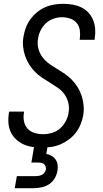

<svg xmlns="http://www.w3.org/2000/svg" viewBox="-20 -763 540 1003"><path d="M199 8Q174 8 149.5 4.5Q125 1 103 -9Q81 -19 63.5 -35.5Q46 -52 36 -73.5Q26 -95 24 -120Q22 -145 26 -171L28 -180H106L105 -174Q101 -151 105.5 -128.5Q110 -106 124.5 -90.5Q139 -75 160.5 -68.5Q182 -62 206 -62Q228 -62 251 -68.5Q274 -75 292.5 -91Q311 -107 323 -129Q335 -151 338 -173Q343 -200 337 -225Q331 -250 317 -270Q303 -290 282.5 -304Q262 -318 241 -331Q220 -344 199.5 -357.5Q179 -371 162 -388.5Q145 -406 132 -427Q119 -448 111 -471.5Q103 -495 100.5 -521Q98 -547 103 -573Q107 -597 115.5 -619.5Q124 -642 139 -662.5Q154 -683 173.5 -699Q193 -715 215.5 -725Q238 -735 262 -739Q286 -743 310 -743Q335 -743 358.5 -739Q382 -735 403.5 -725Q425 -715 441 -698Q457 -681 466 -659.5Q475 -638 477 -613.5Q479 -589 475 -564L474 -555H396L397 -561Q400 -583 397 -605Q394 -627 380.5 -643Q367 -659 346.5 -666Q326 -673 303 -673Q282 -673 260 -665.5Q238 -658 220.5 -642Q203 -626 192.5 -605Q182 -584 179 -562Q174 -536 180 -511Q186 -486 200.5 -466Q215 -446 235 -431.5Q255 -417 276 -404.5Q297 -392 317.5 -378Q338 -364 355 -346.5Q372 -329 385 -308.5Q398 -288 406 -264Q414 -240 416.5 -214Q419 -188 415 -162Q411 -138 401.5 -114.5Q392 -91 376.5 -70.5Q361 -50 340 -34.5Q319 -19 296 -9Q273 1 248 4.5Q223 8 199 8ZM57 220 68 157H168Q176 157 184 155.5Q192 154 200 149.5Q208 145 213 137.5Q218 130 220 122Q221 114 218 106.5Q215 99 209.5 94Q204 89 195.5 87.5Q187 86 179 86H144L169 -62H239L222 41Q237 44 250 51.5Q263 59 271 71Q279 83 281 98Q283 113 280 129Q277 149 266 168Q255 187 237 199Q219 211 198 215.5Q177 220 157 220Z"/></svg>

Font: Iosevka
Style: Italic
Weight: 400
Italic angle: -9°
Monospace: yes
Designer: Belleve Invis
Foundry: Belleve Invis
Version: Version 32.5.0; ttfautohint (v1.8.4)